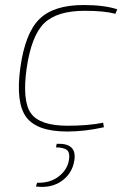

<svg xmlns="http://www.w3.org/2000/svg" viewBox="-20 -512 515 765"><path d="M391 -23 394 -5Q318 12 248 12Q127 12 84.5 -45.5Q42 -103 61 -242Q80 -380 137 -436Q194 -492 313 -492Q395 -492 447 -475L440 -457Q396 -469 318 -469Q207 -469 156 -419.5Q105 -370 86 -239Q68 -108 104 -59.5Q140 -11 250 -11Q330 -11 391 -23ZM203 75 206 61Q246 59 264 75.5Q282 92 276 128Q268 179 226 209Q184 239 123 231L128 216Q179 218 214 191Q249 164 255 124Q259 97 247.5 86.5Q236 76 203 75Z"/></svg>

Font: Exo 2.0 Thin
Style: Italic
Weight: 250
Italic angle: -8°
Designer: Natanael Gama
Version: Version 1.001;PS 001.001;hotconv 1.0.70;makeotf.lib2.5.58329